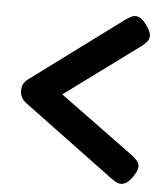

<svg xmlns="http://www.w3.org/2000/svg" viewBox="-47 -634 595 691"><g transform="rotate(5 250.5 -289.0)"><path d="M379 -2 51 -245Q41 -252 34.5 -263Q28 -274 28 -289Q28 -306 35 -316Q42 -326 51 -332L379 -575Q391 -584 402.5 -589Q414 -594 427 -589.5Q440 -585 456 -563Q471 -542 472.5 -528.5Q474 -515 466 -505Q458 -495 446 -486L177 -288L446 -91Q458 -82 466 -72Q474 -62 472.5 -48.5Q471 -35 456 -14Q441 7 427.5 12Q414 17 402.5 12Q391 7 379 -2Z"/></g></svg>

Font: Fredoka SemiCondensed Medium
Style: Regular
Weight: 500
Width: 4
Designer: Ben Nathan
Foundry: Milena B. Brandão, Ben Nathan
Version: Version 2.001